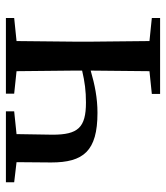

<svg xmlns="http://www.w3.org/2000/svg" viewBox="24 -586 562 650"><g transform="rotate(-90 305.0 -261.0)"><path d="M313 -494 389 -486 391 -292V-264C353 -255 322 -251 283 -251C198 -251 174 -278 174 -364L176 -486L253 -494V-522H13V-494L81 -486L80 -369C80 -260 118 -212 248 -212C298 -212 343 -221 391 -235L389 -36L312 -28V0H569V-28L491 -36L489 -230V-292L491 -486L569 -494V-522H313Z"/></g></svg>

Font: Noto Serif KR Medium
Style: Regular
Weight: 500
Designer: Ryoko NISHIZUKA 西塚涼子 (kana & ideographs); Frank Grießhammer (Latin, Greek & Cyrillic); Wenlong ZHANG 张文龙 (bopomofo); San
Foundry: Adobe
Version: Version 2.001;hotconv 1.1.0;makeotfexe 2.6.0